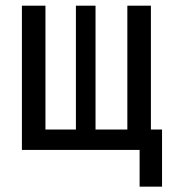

<svg xmlns="http://www.w3.org/2000/svg" viewBox="-20 -538 626 689"><path d="M58.6 0V-517.6H143.1V-73.2H252.4V-517.6H322.8V-73.2H437V-517.6H521.5V-73.2H561.5V131.8H481V0Z"/></svg>

Font: Cascadia Code PL SemiLight
Style: Regular
Weight: 350
Monospace: yes
Designer: Aaron Bell
Foundry: Saja Typeworks
Version: Version 2404.023; ttfautohint (v1.8.4)